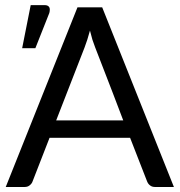

<svg xmlns="http://www.w3.org/2000/svg" viewBox="-20 -746 717 766"><path d="M471.7 -265.6Q444.3 -338.9 359.4 -557.6Q354.5 -570.3 348.6 -587.9Q343.8 -605.5 338.9 -624Q328.1 -584 317.4 -556.6Q279.3 -460 204.1 -265.6Q271.5 -265.6 471.7 -265.6ZM673.8 0Q655.3 0 598.6 0Q585.9 0 578.1 -6.8Q570.3 -12.7 566.4 -23.4Q543.9 -81.1 499 -196.3Q418.9 -196.3 177.7 -196.3Q161.1 -152.3 110.4 -23.4Q107.4 -13.7 98.6 -6.8Q90.8 0 78.1 0Q52.7 0 2.9 0Q74.2 -178.7 289.1 -716.8Q314.5 -716.8 387.7 -716.8Q459 -537.1 673.8 0ZM68.4 -553.7Q77.1 -596.7 102.5 -725.6Q116.2 -725.6 158.2 -725.6Q171.9 -725.6 176.8 -716.8Q178.7 -712.9 178.7 -708Q178.7 -701.2 176.8 -694.3Q158.2 -647.5 121.1 -553.7Q108.4 -553.7 68.4 -553.7Z"/></svg>

Font: Lato
Style: Regular
Weight: 400
Designer: Lukasz Dziedzic with Adam Twardoch and Botio Nikoltchev
Version: Version 2.015; 2015-08-06; http://www.latofonts.com/